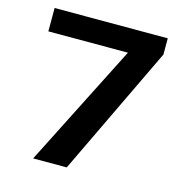

<svg xmlns="http://www.w3.org/2000/svg" viewBox="-105 -808 865 905"><g transform="rotate(15 327.0 -355.5)"><path d="M603.2 -632V-711H51V-597H439.3L136.8 0H300.7Z"/></g></svg>

Font: Asimov
Style: Wid
Weight: 500
Designer: Google
Version: Version 2.000980; 2014